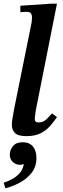

<svg xmlns="http://www.w3.org/2000/svg" viewBox="-21 -725 340 1038"><path d="M121 11Q77 11 60 -6Q43 -23 43 -50Q43 -67 47.5 -91.5Q52 -116 57 -144L149 -599Q149 -599 150.5 -609.5Q152 -620 152 -632Q152 -642 147 -651.5Q142 -661 121 -661Q108 -661 98.5 -660Q89 -659 89 -659V-694L253 -705H287L172 -126Q172 -122 169.5 -106Q167 -90 167 -82Q167 -63 188 -63Q213 -63 230.5 -80.5Q248 -98 260 -112L287 -92Q270 -67 249.5 -43.5Q229 -20 198.5 -4.5Q168 11 121 11ZM8 293 -1 263Q20 256 43 244Q66 232 84 212.5Q102 193 108 162Q98 166 88 166Q65 166 48.5 151Q32 136 32 111Q32 86 49 65Q66 44 102 44Q138 44 157 67Q176 90 176 129Q176 177 149 210.5Q122 244 83 264Q44 284 8 293Z"/></svg>

Font: STIX Two Text SemiBold
Style: Italic
Weight: 600
Italic angle: -12°
Designer: Ross Mills, John Hudson & Paul Hanslow, Tiro Typeworks Ltd; with prior portions MicroPress Inc. and Coen Hoffman, Elsevi
Foundry: Tiro Typeworks Ltd
Version: Version 2.13 b171